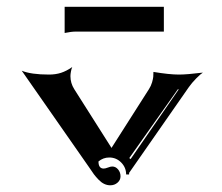

<svg xmlns="http://www.w3.org/2000/svg" viewBox="-20 -689 655 567"><path d="M44.2 -480.2Q71.3 -468.8 124.8 -468.8Q144.3 -468.8 160.3 -474Q176.3 -479.2 193.4 -491Q190.9 -485.8 189.5 -477.8Q188 -469.7 188 -464.1Q188 -443.6 199.2 -425.8L309.3 -252.2L419.9 -425.8Q426 -435.3 429.1 -445.9Q432.1 -456.5 432.6 -462.3Q433.1 -468 433.1 -476.6Q480.2 -468.8 508.3 -468.8Q532 -468.8 579.1 -474.6Q572.8 -470.9 559.4 -457.4Q546.1 -443.8 537.6 -431.6L361.3 -178.5V-173.8H352.5Q352.5 -194.3 337.9 -209.1Q323.2 -223.9 302.7 -223.9Q284.7 -223.9 270.8 -212.2Q270.8 -191.4 285.9 -191.2Q291 -191.2 298.7 -194.2Q306.4 -197.3 311.5 -197.3Q321.5 -197.3 328.7 -188.7Q335.9 -180.2 335.9 -168.2Q335.9 -157.2 327 -149.5Q318.1 -141.8 305.7 -141.8Q296.4 -141.8 287.8 -145.9Q279.3 -149.9 271.4 -158.1Q263.4 -166.3 257.4 -174.2Q251.5 -182.1 243.7 -194.1ZM361.8 -222.2 365.7 -219.2 507.6 -424.8 505.6 -425.8ZM170.9 -591.6V-668.9H463.9V-595.7H203.4Q190.7 -595.7 170.9 -591.6Z"/></svg>

Font: AgreloyInT3
Style: Medium
Weight: 400
Designer: gluk
Foundry: gluk
Version: Version 0.27